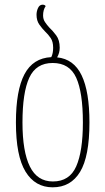

<svg xmlns="http://www.w3.org/2000/svg" viewBox="-20 -790 450 820"><path d="M224 -545Q295 -538 328.5 -468.5Q362 -399 362 -267Q362 -122 322 -56Q282 10 205 10Q130 10 89 -57Q48 -124 48 -267Q48 -404 84.5 -473Q121 -542 199 -546Q207 -562 207 -586Q207 -612 196.5 -627.5Q186 -643 173 -655Q160 -668 148 -685Q136 -702 136 -727Q136 -742 142.5 -756Q149 -770 162 -770Q171 -770 175 -764Q164 -748 164 -724Q164 -708 172 -696Q180 -684 190 -673Q205 -659 220 -639Q235 -619 235 -586Q235 -564 224 -545ZM206 -15Q277 -15 305.5 -79.5Q334 -144 334 -267Q334 -395 305.5 -458Q277 -521 205 -521Q134 -521 105 -458Q76 -395 76 -267Q76 -143 107.5 -79Q139 -15 206 -15Z"/></svg>

Font: Noto Serif Georgian ExtraCondensed Thin
Style: Regular
Weight: 100
Width: 2
Designer: Monotype Design Team, Akaki Razmadze
Foundry: Google LLC
Version: Version 2.003; ttfautohint (v1.8.4.7-5d5b)